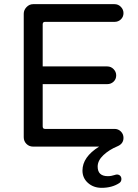

<svg xmlns="http://www.w3.org/2000/svg" viewBox="-20 -703 663 922"><path d="M449 97Q449 143 498 143Q514 143 532 137L535 136L541 135Q551 135 557 141Q563 147 563 157Q563 169 553 176Q518 199 468 199Q429 199 402.5 175.5Q376 152 376 116Q376 51 456 1H139Q120 1 107 -12Q94 -25 94 -44V-637Q94 -655 107.5 -669Q121 -683 139 -683H530Q548 -683 560.5 -670Q573 -657 573 -640Q573 -622 560.5 -610Q548 -598 530 -598H196Q185 -598 185 -586V-384H495Q513 -384 525.5 -371Q538 -358 538 -341Q538 -323 525.5 -311Q513 -299 495 -299H185V-96Q185 -84 196 -84H530Q548 -84 560.5 -71.5Q573 -59 573 -41Q573 -13 545 -1Q504 16 476.5 42Q449 68 449 97Z"/></svg>

Font: 寒蝉全圆体
Style: Regular
Weight: 400
Designer: Warren2060
      Designed by Motoya company      

      [Varela Round]
      Joe Prince(Latin component); Avraham Cornf
Foundry: ChillType
Version: Version 3.200